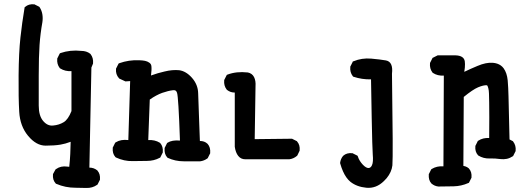

<svg xmlns="http://www.w3.org/2000/svg" viewBox="-20 -759 2540 922"><path d="M342.8 142.6Q293.9 142.6 251 124L249 123.5L247.6 122.1Q231.9 105 234.4 79.1V77.1L235.4 75.2L246.1 55.7L247.6 53.7L249.5 52.7Q272 36.6 302.7 41L312.5 42Q315.9 11.7 317.4 -19.5Q318.8 -48.8 319.3 -78.1Q293.9 -68.4 270.5 -64.5Q241.2 -59.6 199.2 -59.6Q153.8 -59.6 114.7 -106.9Q76.2 -153.3 72.3 -222.2Q68.4 -287.6 69.3 -397.5Q70.3 -507.3 78.1 -578.6Q85.9 -649.9 97.7 -720.2L98.1 -723.6L101.1 -726.1Q117.7 -740.7 143.6 -738.3H145.5L147 -737.3L166.5 -727.5L168.9 -726.1L170.4 -724.1Q180.2 -709 183.3 -690.9Q186.5 -672.9 183.6 -652.8Q173.8 -598.6 169.9 -543Q168 -515.1 167 -478.5Q166 -441.9 166 -396.5V-252Q166 -202.1 188 -177.2Q198.7 -165 210.4 -159.9Q222.2 -154.8 234.9 -156.2Q263.7 -158.7 286.1 -172.4Q307.1 -185.1 323.2 -225.6V-417.5Q293 -415.5 269.5 -430.2L267.6 -431.2L266.6 -432.6Q252.4 -451.2 254.9 -476.6V-478.5L255.9 -480L265.6 -499.5L267.6 -502.9L271 -504.4Q293.5 -512.2 318.8 -514.9Q344.2 -517.6 370.6 -514.6Q382.8 -514.6 393.6 -511.2Q404.3 -507.8 413.1 -501L414.1 -500L415 -499Q429.2 -480.5 426.8 -455.1V-453.6L426.3 -452.6L418.9 -434.6L409.2 45.9Q430.2 45.9 446.3 58.6L447.3 59.1L447.8 60.1Q462.4 76.7 460 102.5V104.5L459 106L449.2 125.5L448.2 127.4L445.8 128.9Q423.8 144.5 394 143.6Q368.2 142.6 342.8 142.6Z M862.3 15.6Q821.3 15.6 785.6 -1L784.2 -2L782.7 -3.4Q768.1 -20 770.5 -46.9V-48.8L771.5 -50.3L781.2 -69.8L782.7 -72.3L784.7 -73.7Q806.2 -87.4 844.2 -84Q836.9 -294.4 830.1 -313.5Q827.6 -321.3 823.2 -324Q818.8 -326.7 810.1 -325.7Q788.1 -323.2 758.8 -313Q745.1 -308.1 730 -300Q714.8 -292 699.2 -280.8L691.9 -86.4Q707.5 -87.4 721.4 -84.2Q735.4 -81.1 747.1 -73.7L748.5 -72.8L749.5 -71.8Q764.2 -55.2 761.7 -28.3V-26.4L760.7 -24.9L751 -5.4L749.5 -2.4L746.6 -1Q719.2 13.7 685.5 13.7Q654.3 13.7 616.7 14.6Q576.2 15.6 536.6 -2.9L535.2 -3.9L533.7 -5.4Q519 -22 521.5 -48.8V-50.8L522.5 -52.2L532.2 -71.8L533.7 -74.2L536.1 -75.7Q560.5 -90.8 596.2 -86.4L605 -369.6L584.5 -368.2H582L580.1 -369.1L554.7 -380.9L552.7 -381.8L551.3 -383.3Q534.7 -401.9 537.1 -427.7V-429.7L538.1 -431.2L547.9 -450.7L549.8 -454.1L553.2 -455.6Q598.1 -471.7 647.9 -469.7Q665 -469.2 676.5 -466.8Q688 -464.4 697 -458Q706.1 -451.7 707 -441.4Q708 -433.1 707.5 -422.1Q707 -411.1 705.1 -396.5Q738.8 -408.7 769.5 -415.5Q789.1 -420.4 806.6 -421.9Q824.2 -423.3 839.8 -421.9Q856.4 -419.9 872.1 -410.6Q887.7 -401.4 901.9 -385.3Q930.7 -352.5 931.6 -311Q932.1 -298.8 933.1 -269Q934.1 -239.3 935.8 -192.4Q937.5 -145.5 939.9 -82Q950.7 -82 959.7 -78.9Q968.8 -75.7 976.1 -68.8L976.6 -68.4L977.1 -67.9Q991.7 -51.3 989.3 -24.4V-22.5L988.3 -21L978.5 -1.5L977.5 0.5L975.6 2Q960 13.2 941.4 15.6H940.9H940.4Z M1158.2 5.9Q1136.7 5.9 1124 -10.3Q1111.3 -26.4 1107.4 -54.2V-55.2V-55.7V-314.5Q1096.7 -314.5 1087.6 -317.6Q1078.6 -320.8 1070.3 -327.1L1069.3 -328.1L1068.4 -329.1Q1054.2 -347.7 1056.6 -373V-375L1057.6 -376.5L1067.4 -396L1069.3 -399.4L1072.8 -400.9Q1115.7 -417 1168.9 -411.1H1169.4H1169.9Q1190.9 -406.7 1200 -388.9Q1209 -371.1 1207 -344.2L1203.1 -90.8L1379.9 -92.8H1382.3L1384.3 -91.8L1403.8 -82L1405.8 -81.1L1406.7 -79.6Q1421.4 -63 1418.9 -37.1V-35.6L1418 -33.7L1408.2 -13.2L1407.2 -11.7L1405.8 -10.3Q1389.6 3.4 1369.1 5.9H1368.7H1368.2Z M1739.3 142.6Q1693.4 138.2 1663.1 114.3Q1652.3 105.5 1643.3 92.8Q1634.3 80.1 1627 63.5Q1619.6 46.9 1613.8 26.4L1613.3 24.4V22.5Q1615.7 3.9 1627.4 -10.3L1627.9 -10.7L1628.4 -11.2Q1645 -25.9 1670.9 -23.4H1672.9L1674.3 -22.5L1693.8 -12.7L1697.3 -10.7L1698.7 -6.8Q1702.1 3.9 1708.3 13.7Q1714.4 23.4 1722.7 32.2Q1738.3 48.3 1750 47.9Q1760.3 47.4 1766.1 34.7Q1773.4 19.5 1770 -17.6Q1769 -31.2 1767.6 -75.9Q1766.1 -120.6 1764.9 -195.6Q1763.7 -270.5 1761.7 -377.9Q1739.3 -377.4 1718.5 -380.6Q1697.8 -383.8 1678.7 -390.1L1675.8 -391.1L1673.8 -393.6Q1659.7 -412.1 1662.1 -437.5V-439.5L1663.1 -440.9L1672.9 -460.4L1674.3 -463.9L1677.7 -464.8Q1717.3 -481.4 1762.7 -477.5Q1806.2 -473.6 1833.5 -468.8Q1869.1 -461.9 1862.3 -404.8Q1865.2 -199.2 1865.7 -93.5Q1866.2 12.2 1864.3 35.2Q1863.3 43.5 1861.1 51.3Q1858.9 59.1 1855.5 66.7Q1852.1 74.2 1847.4 81.8Q1842.8 89.4 1836.9 96.4Q1831.1 103.5 1823.7 110.4Q1786.6 147 1739.3 142.6Z M2085 136.7Q2075.7 135.7 2067.4 132.1Q2059.1 128.4 2052.2 122.6L2051.8 122.1L2051.3 121.6Q2043.9 113.3 2041 102.5Q2038.1 91.8 2039.1 79.1V77.1L2040 75.7L2049.8 56.2L2051.3 53.7L2053.7 52.2Q2077.6 37.6 2109.4 39.6L2111.3 -396Q2081.5 -394 2059.1 -408.7L2057.6 -409.7L2056.6 -411.1Q2042.5 -429.7 2044.9 -455.1V-457L2045.9 -458.5L2055.7 -478L2057.1 -481L2060.1 -482.4L2079.6 -492.2L2081.5 -493.2H2084H2168Q2207.5 -491.7 2211.9 -464.8Q2212.9 -459 2212.9 -451.2Q2212.9 -443.4 2212.2 -434.3Q2211.4 -425.3 2209.5 -414.1Q2226.1 -421.9 2241.7 -429Q2257.3 -436 2272.9 -442.4Q2314 -460 2346.7 -457.5Q2357.9 -456.5 2367.4 -453.4Q2377 -450.2 2384.8 -444.6Q2392.6 -439 2398.4 -431.2Q2414.6 -408.7 2418 -373Q2420.9 -339.4 2421.9 -296.4Q2422.9 -254.9 2426.8 -89.4L2440.9 -82L2442.9 -81.1L2444.3 -79.1Q2458.5 -60.5 2456.1 -35.2V-33.2L2455.1 -31.7L2445.3 -12.2L2444.3 -9.8L2441.9 -8.3Q2428.7 0.5 2414.1 3.7Q2399.4 6.8 2383.3 4.9Q2356 1 2330.6 2Q2301.3 2.9 2276.9 -12.2L2275.9 -13.2L2274.9 -14.2Q2260.3 -30.8 2262.7 -56.6V-58.6L2263.7 -60.1L2273.4 -79.6L2274.4 -82L2276.9 -83.5Q2299.3 -98.1 2329.1 -96.2Q2329.6 -152.3 2329.6 -194.8Q2329.6 -237.3 2329.1 -266.1Q2328.6 -294.9 2328.1 -310.1Q2327.6 -325.2 2325 -335Q2322.3 -344.7 2320.6 -347.2Q2318.8 -349.6 2317.4 -349.6Q2301.8 -350.6 2275.9 -339.8Q2250.5 -329.1 2207 -293.5L2205.1 37.6Q2210.4 38.6 2214.8 40Q2219.2 41.5 2223.1 43.7Q2227.1 45.9 2231 49.3L2231.4 49.8L2231.9 50.3Q2246.6 66.9 2244.1 92.8V94.7L2243.2 96.2L2233.4 115.7L2231.9 118.7L2228.5 120.1Q2195.3 134.8 2158.7 135.7Q2123 136.7 2085.9 136.7H2085.4Z"/></svg>

Font: NaikaiFont
Style: Bold
Weight: 700
Version: Version 1.89